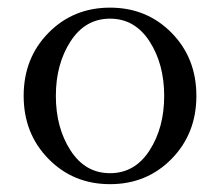

<svg xmlns="http://www.w3.org/2000/svg" viewBox="-20 -467 567 495"><path d="M41 -219.7Q41 -317.4 105 -382.3Q168.9 -447.3 263.7 -447.3Q358.4 -447.3 422.4 -382.3Q486.3 -317.4 486.3 -219.7Q486.3 -122.6 422.4 -57.4Q358.4 7.8 263.7 7.8Q168.9 7.8 105 -57.4Q41 -122.6 41 -219.7ZM161.9 -360.4Q124 -301.8 124 -219.7Q124 -137.7 161.9 -79.1Q199.7 -20.5 263.7 -20.5Q327.6 -20.5 365.5 -79.1Q403.3 -137.7 403.3 -219.7Q403.3 -301.8 365.5 -360.4Q327.6 -418.9 263.7 -418.9Q199.7 -418.9 161.9 -360.4Z"/></svg>

Font: Theano Old Style
Style: Regular
Weight: 400
Designer: Alexey Kryukov
Version: Version 2.00